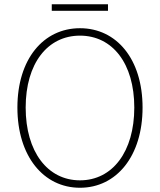

<svg xmlns="http://www.w3.org/2000/svg" viewBox="-20 -872 754 905"><path d="M357 13C529 13 652 -136 652 -365C652 -594 529 -739 357 -739C185 -739 62 -594 62 -365C62 -136 185 13 357 13ZM357 -22C204 -22 101 -157 101 -365C101 -573 204 -704 357 -704C510 -704 613 -573 613 -365C613 -157 510 -22 357 -22ZM224 -821H489V-852H224Z"/></svg>

Font: Source Han Sans CN ExtraLight
Style: Regular
Weight: 250
Designer: Ryoko NISHIZUKA (kana & ideographs); Paul D. Hunt (Latin, Greek & Cyrillic); Wenlong ZHANG (bopomofo); Sandoll Communica
Foundry: Adobe Systems Incorporated
Version: Version 1.004;PS 1.004;hotconv 16.6.51;makeotf.lib2.5.65220